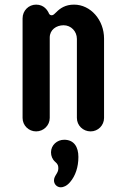

<svg xmlns="http://www.w3.org/2000/svg" viewBox="-20 -550 540 818"><path d="M133.8 9.8C166 9.8 191.9 -16.1 191.9 -47.4V-390.1C191.9 -422.9 219.7 -442.4 251 -442.4C282.7 -442.4 307.6 -416.5 307.6 -384.3V-47.4C307.6 -15.6 333.5 9.8 366.2 9.8C397.9 9.8 423.3 -16.1 423.3 -47.4V-385.7C423.3 -464.8 366.2 -530.3 295.4 -530.3C258.3 -530.3 235.8 -514.6 218.8 -497.1C212.4 -491.7 208 -484.9 200.2 -484.9C191.9 -484.9 188.5 -491.2 186.5 -497.1C182.1 -504.9 168.5 -530.3 133.8 -530.3C102.1 -530.3 76.2 -504.9 76.2 -471.7V-47.4C76.2 -15.6 102.1 9.8 133.8 9.8ZM214.8 139.2C227.5 149.9 228.5 156.7 228.5 168C228.5 188.5 210 198.2 210 218.8C210 234.4 222.2 248 239.3 248C249 248 264.6 242.7 278.8 225.6C301.3 199.2 314 162.1 314 118.7C314 76.7 295.9 45.4 253.4 45.4C223.1 45.4 197.3 68.4 197.3 99.1C197.3 114.3 203.1 128.9 214.8 139.2Z"/></svg>

Font: Supermercado One
Style: Regular
Weight: 400
Designer: James Grieshaber
Foundry: James Grieshaber
Version: Version 1.002